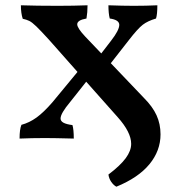

<svg xmlns="http://www.w3.org/2000/svg" viewBox="-20 -522 681 726"><path d="M587 -14Q587 48 545 99Q503 150 420 184Q409 178 400.5 165.5Q392 153 390 138Q435 104 455.5 76Q476 48 476 22Q476 -22 425 -79L306 -213L245 -136Q209 -93 209 -74Q209 -64 220 -58Q231 -52 254 -49Q259 -32 259 2Q185 0 151 0Q100 0 54 2Q54 -33 61 -50Q91 -58 118 -77.5Q145 -97 178 -135L273 -250L165 -372Q134 -406 117.5 -422Q101 -438 90.5 -443Q80 -448 66 -451Q59 -472 59 -502Q117 -500 199 -500Q259 -500 311 -502Q311 -475 307 -452Q272 -446 272 -430Q272 -416 302 -384L363 -320L400 -368Q431 -408 431 -428Q431 -447 395 -452Q390 -471 390 -502Q446 -500 486 -500Q533 -500 575 -502Q575 -468 570 -452Q539 -443 520 -428.5Q501 -414 467 -370L399 -283L524 -152Q557 -119 572 -86Q587 -53 587 -14Z"/></svg>

Font: Vollkorn SC SemiBold
Style: Regular
Weight: 600
Designer: Friedrich Althausen
Foundry: Friedrich Althausen
Version: Version 4.015